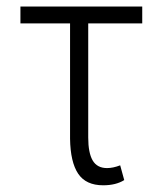

<svg xmlns="http://www.w3.org/2000/svg" viewBox="-20 -548 491 578"><path d="M408.2 -477.5H245.6V-133.8Q245.6 -87.9 259 -64.9Q272.5 -42 302.2 -42Q320.3 -42 341.8 -50.3L354 -5.9Q329.1 9.8 290.5 9.8Q238.8 9.8 215.3 -25.1Q191.9 -60.1 190.9 -130.4V-477.5H41.5V-528.3H408.2Z"/></svg>

Font: Roboto Condensed Light
Style: Regular
Weight: 300
Designer: Google
Version: Version 2.134; 2016